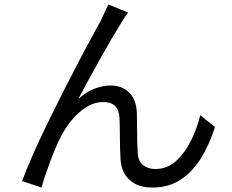

<svg xmlns="http://www.w3.org/2000/svg" viewBox="-20 -808 1040 860"><path d="M554 -752Q540 -734 522 -704Q486 -647 429 -545Q372 -443 331 -365Q367 -397 404 -411Q441 -425 476 -425Q526 -425 558 -394Q590 -363 593 -304Q594 -268 594 -228Q594 -167 597 -121Q600 -84 622 -67.5Q644 -51 676 -51Q731 -51 771.5 -89.5Q812 -128 838 -183Q864 -238 877 -292L943 -239Q917 -158 879 -97.5Q841 -37 788 -2.5Q735 32 663 32Q611 32 580 12.5Q549 -7 535 -35.5Q521 -64 520 -94Q517 -143 517 -198Q517 -244 515 -282Q511 -351 443 -351Q403 -351 366.5 -328Q330 -305 300.5 -269Q271 -233 251 -193Q227 -145 202 -77Q177 -9 166 32L79 3Q118 -102 190 -250Q262 -398 330.5 -528Q399 -658 429 -711Q435 -724 442 -738Q453 -761 465 -788Z"/></svg>

Font: Noto Sans CJK KR Regular (TTF)
Style: Regular
Weight: 400
Designer: Ryoko NISHIZUKA 西塚涼子 (kana & ideographs); Paul D. Hunt (Latin, Greek & Cyrillic); Wenlong ZHANG 张文龙 (bopomofo); Sandoll 
Foundry: Adobe Systems Incorporated
Version: Version 1.004;PS 1.004;hotconv 1.0.82;makeotf.lib2.5.63406